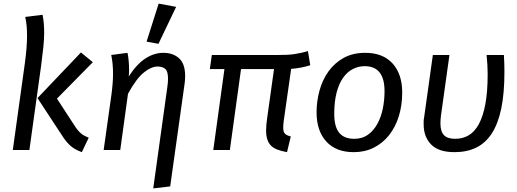

<svg xmlns="http://www.w3.org/2000/svg" viewBox="-20 -832 2870 1065"><path d="M216 -750Q221 -725 223 -701Q225 -677 225 -650Q225 -615 220.5 -571.5Q216 -528 208 -467L143 0H51L118 -482Q130 -570 130 -635Q130 -694 120 -738ZM429 -541 495 -487 296 -285 391 -139Q401 -123 410 -112Q419 -101 428 -93Q437 -85 447.5 -79.5Q458 -74 472 -68L434 12Q394 -3 372.5 -22Q351 -41 331 -70L188 -288Z M694 -408Q739 -477 787 -508Q835 -539 886 -539Q940 -539 973.5 -508.5Q1007 -478 1007 -410Q1007 -390 1004 -368L924 202L830 213L908 -348Q910 -362 911 -373.5Q912 -385 912 -395Q912 -436 897 -449.5Q882 -463 854 -463Q819 -463 777.5 -429.5Q736 -396 690 -312L647 0H555L598 -306Q607 -373 607 -423Q607 -452 604.5 -477.5Q602 -503 597 -527L687 -539Q690 -529 693 -501.5Q696 -474 696 -445Q696 -435 695.5 -425.5Q695 -416 694 -408ZM793 -601 860 -812 957 -794 859 -589Z M1163 0 1225 -449H1144L1155 -527H1520Q1549 -527 1571.5 -528Q1594 -529 1613.5 -532Q1633 -535 1651 -539Q1669 -543 1688 -549L1701 -470Q1675 -462 1648.5 -457Q1622 -452 1595 -450L1554 -163Q1551 -139 1551 -124Q1551 -100 1560.5 -90.5Q1570 -81 1593 -75L1572 12Q1540 6 1518 -2.5Q1496 -11 1482.5 -25Q1469 -39 1462.5 -59.5Q1456 -80 1456 -109Q1456 -137 1462 -178L1500 -449H1317L1255 0Z M1945 -62Q1990 -62 2021.5 -85Q2053 -108 2073.5 -145.5Q2094 -183 2103.5 -230Q2113 -277 2113 -326Q2113 -465 2003 -465Q1968 -465 1937 -449Q1906 -433 1883 -400.5Q1860 -368 1847 -318Q1834 -268 1834 -201Q1834 -129 1861.5 -95.5Q1889 -62 1945 -62ZM1736 -209Q1736 -271 1752.5 -330.5Q1769 -390 1802.5 -436.5Q1836 -483 1886.5 -511Q1937 -539 2006 -539Q2104 -539 2157.5 -480Q2211 -421 2211 -319Q2211 -247 2192 -186.5Q2173 -126 2137.5 -81.5Q2102 -37 2052.5 -12.5Q2003 12 1942 12Q1844 12 1790 -47Q1736 -106 1736 -209Z M2381 -527H2473L2426 -191Q2423 -167 2423 -148Q2423 -103 2442.5 -82.5Q2462 -62 2505 -62Q2546 -62 2579 -81Q2612 -100 2635.5 -142.5Q2659 -185 2672 -253.5Q2685 -322 2685 -420Q2685 -471 2679 -527H2775Q2778 -480 2778 -434Q2778 -315 2760.5 -230.5Q2743 -146 2708 -92Q2673 -38 2621 -13Q2569 12 2501 12Q2413 12 2371.5 -30.5Q2330 -73 2330 -142V-159Q2330 -168 2332 -177Z"/></svg>

Font: Yekcdsyqcyvpieeyorgstswgcgt
Style: Regular
Weight: 400
Italic angle: -8°
Designer: Carrois Corporate & Edenspiekermann
Foundry: Carrois Corporate GbR & Edenspiekermann AG
Version: Version 2.001